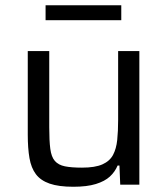

<svg xmlns="http://www.w3.org/2000/svg" viewBox="-20 -705 639 733"><path d="M260 8Q204 8 169.5 -4Q135 -16 117 -40Q99 -64 92.5 -101.5Q86 -139 86 -191V-510H168V-219Q168 -168 172 -137Q176 -106 189.5 -90.5Q203 -75 228 -70Q253 -65 293 -65Q343 -65 371 -77.5Q399 -90 411.5 -113.5Q424 -137 427.5 -170.5Q431 -204 431 -247V-510H512V0H439L436 -73H429Q419 -49 399.5 -31Q380 -13 346 -2.5Q312 8 260 8ZM154 -628V-685H443V-628Z"/></svg>

Font: Saira Thin
Style: Regular
Weight: 400
Version: Version 1.101